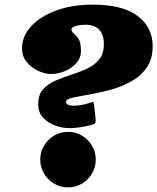

<svg xmlns="http://www.w3.org/2000/svg" viewBox="-20 -790 680 830"><path d="M363.5 -247Q336 -240.5 314.2 -238.2Q292.5 -236 281 -236Q250.5 -236 219.2 -247Q188 -258 166.5 -281Q145 -304 145 -340Q145 -379.5 165.5 -403Q186 -426.5 218.2 -440.8Q250.5 -455 287 -466.5Q323.5 -478 355.8 -493Q388 -508 408.5 -533Q429 -558 429 -600Q429 -640.5 408.5 -661.8Q388 -683 351 -683Q325.5 -683 307.2 -677.5Q289 -672 289 -663Q289 -653 299.2 -645.2Q309.5 -637.5 319.8 -621.5Q330 -605.5 330 -570Q330 -539 309.5 -516.5Q289 -494 259.2 -482Q229.5 -470 202 -470Q174.5 -470 145 -483.5Q115.5 -497 95.2 -522Q75 -547 75 -581Q75 -632 113.5 -675Q152 -718 221 -744Q290 -770 381 -770Q509.5 -770 574.8 -721.2Q640 -672.5 640 -590Q640 -533.5 613 -496Q586 -458.5 543.2 -435.8Q500.5 -413 452.8 -400.5Q405 -388 362.2 -380.8Q319.5 -373.5 292.5 -367.2Q265.5 -361 265.5 -350.5Q265.5 -333 300 -333Q308.5 -333 326.2 -335.2Q344 -337.5 364 -344Q378.5 -349 382 -349.8Q385.5 -350.5 387.5 -330.5L393 -277.5Q395.5 -257.5 387.5 -254.2Q379.5 -251 363.5 -247ZM154 -100Q154 -133 170.2 -160.2Q186.5 -187.5 213.8 -203.8Q241 -220 274 -220Q307 -220 334.2 -203.8Q361.5 -187.5 377.8 -160.2Q394 -133 394 -100Q394 -67 377.8 -39.8Q361.5 -12.5 334.2 3.8Q307 20 274 20Q241 20 213.8 3.8Q186.5 -12.5 170.2 -39.8Q154 -67 154 -100Z"/></svg>

Font: Besley* Condensed Fatface
Style: Italic
Weight: 900
Width: 3
Italic angle: -13°
Designer: Owen Earl
Foundry: indestructible type*
Version: Version 3.000; ttfautohint (v1.8.3)